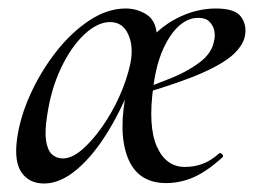

<svg xmlns="http://www.w3.org/2000/svg" viewBox="-20 -419 598 452"><path d="M84 13Q49 13 31 -12.5Q13 -38 20 -91Q27 -143 51.5 -197Q76 -251 112 -297Q148 -343 190.5 -371Q233 -399 276 -399Q302 -399 324 -385.5Q346 -372 349 -340Q337 -316 323.5 -293Q310 -270 299 -246Q272 -172 236.5 -113Q201 -54 161.5 -20.5Q122 13 84 13ZM128 -46Q149 -46 173 -66.5Q197 -87 220.5 -120.5Q244 -154 261.5 -193Q279 -232 287 -270Q295 -310 281.5 -339Q268 -368 237 -367Q208 -366 177.5 -337Q147 -308 123.5 -258.5Q100 -209 91 -147Q85 -110 88.5 -87.5Q92 -65 102.5 -55.5Q113 -46 128 -46ZM371 12Q304 12 280.5 -48.5Q257 -109 279 -211L315 -305Q350 -352 395.5 -375.5Q441 -399 488 -399Q533 -399 547 -380Q561 -361 557 -337Q554 -315 531.5 -293Q509 -271 457.5 -248Q406 -225 314 -198L315 -209Q348 -221 385 -236Q422 -251 450.5 -272.5Q479 -294 484 -323Q487 -334 484.5 -346.5Q482 -359 473 -368Q464 -377 447 -377Q409 -377 379.5 -332Q350 -287 341 -215Q328 -121 349.5 -73.5Q371 -26 415 -26Q438 -26 457.5 -33.5Q477 -41 496 -58Q499 -60 503 -56Q507 -52 504 -49Q468 -16 436.5 -2Q405 12 371 12Z"/></svg>

Font: Cormorant Infant Light Medium
Style: Italic
Weight: 500
Italic angle: -10°
Version: Version 4.001